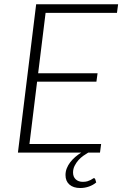

<svg xmlns="http://www.w3.org/2000/svg" viewBox="-20 -728 584 916"><path d="M428 122Q432.5 122 434 126L439 142.5Q425 154.5 404.8 161.8Q384.5 169 363 169Q330 169 311.2 152.5Q292.5 136 292.5 107Q292.5 90 298.8 74.5Q305 59 315.5 45.5Q326 32 339.5 20.5Q353 9 367.5 0H65.5L152.5 -707.5H543.5L538 -666.5H197.5L162 -378.5H445.5L440 -338.5H157L120.5 -41H462.5L457 0H401Q390.5 6 377.8 15Q365 24 354.2 36Q343.5 48 336 63Q328.5 78 328.5 95Q328.5 115.5 341.2 127.5Q354 139.5 375 139.5Q388 139.5 397 136.8Q406 134 412.2 130.8Q418.5 127.5 422 124.8Q425.5 122 428 122Z"/></svg>

Font: Lato Light
Style: Italic
Weight: 300
Italic angle: -7°
Designer: Lukasz Dziedzic
Foundry: Lukasz Dziedzic
Version: Version 1.104; Western+Polish opensource